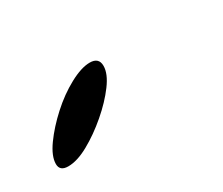

<svg xmlns="http://www.w3.org/2000/svg" viewBox="-59 -171 299 257"><g transform="rotate(-30 90.5 -43.0)"><path d="M-7 10Q-20 10 -20 -1Q-20 -13 -8.5 -29Q3 -45 20 -60.5Q37 -76 55.5 -86Q74 -96 87 -96Q101 -96 101 -83Q101 -71 89.5 -55.5Q78 -40 60.5 -25Q43 -10 25 0Q7 10 -7 10Z"/></g></svg>

Font: Ballet 16pt
Style: Regular
Weight: 400
Designer: Maximiliano R. Sproviero
Foundry: Omnibus-Type
Version: Version 1.100; ttfautohint (v1.8.3)